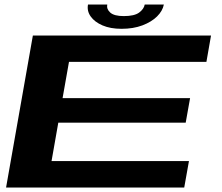

<svg xmlns="http://www.w3.org/2000/svg" viewBox="-20 -833 986 853"><path d="M7 0 126 -675H917.5L897 -558H286.5L258 -397H824.5L805 -288H239L209 -117.5H819.5L798.5 0ZM520 -705Q470.5 -705 435.2 -720.2Q400 -735.5 382.8 -760Q365.5 -784.5 371 -813H456.5Q452.5 -792.5 470 -777Q487.5 -761.5 530 -761.5Q577 -761.5 598.2 -777.2Q619.5 -793 623 -813H708Q702.5 -784.5 677.8 -760Q653 -735.5 612.5 -720.2Q572 -705 520 -705Z"/></svg>

Font: Anybody UltraExpanded SemiBold
Style: Italic
Weight: 600
Width: 9
Italic angle: -10°
Designer: Tyler Finck
Foundry: Etcetera Type Company
Version: Version 1.010; ttfautohint (v1.8.3) -l 8 -r 50 -G 200 -x 14 